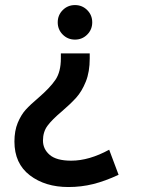

<svg xmlns="http://www.w3.org/2000/svg" viewBox="-20 -624 580 765"><path d="M347.5 -535Q347.5 -506.2 327.5 -486.2Q307.5 -466.2 278.8 -466.2Q250 -466.2 230 -486.2Q210 -506.2 210 -535Q210 -563.8 230 -583.8Q250 -603.8 278.8 -603.8Q307.5 -603.8 327.5 -583.8Q347.5 -563.8 347.5 -535ZM252.5 121.2Q303.8 121.2 351.2 109.4Q398.8 97.5 452.5 72.5L415 -27.5Q335 16.2 263.8 16.2Q205 16.2 178.1 -6.9Q151.2 -30 151.2 -63.8Q151.2 -98.8 169.4 -123.1Q187.5 -147.5 226.2 -180Q261.2 -210 283.8 -235Q306.2 -260 321.9 -298.8Q337.5 -337.5 337.5 -391.2V-411.2H222.5V-391.2Q222.5 -337.5 200.6 -305.6Q178.8 -273.8 133.8 -235Q101.2 -207.5 82.5 -186.9Q63.8 -166.2 50.6 -134.4Q37.5 -102.5 37.5 -60Q37.5 27.5 98.8 74.4Q160 121.2 252.5 121.2Z"/></svg>

Font: Cambay
Style: Bold
Weight: 700
Designer: Pooja Saxena
Foundry: Pooja Saxena
Version: Version 1.096;PS 001.096;hotconv 1.0.70;makeotf.lib2.5.58329